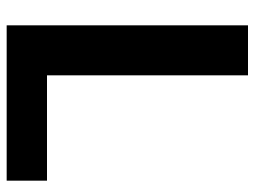

<svg xmlns="http://www.w3.org/2000/svg" viewBox="-114 -650 764 576"><g transform="rotate(90 268.0 -362.0)"><path d="M56 -724H206V-121H522V0H56Z"/></g></svg>

Font: Freesentation 8 ExtraBold
Style: Regular
Weight: 800
Designer: glyphs from Roboto by Christian Robertson / Hangul glyphs from Noto Sans CJK(Source Han Sans) by Jang Soo-young and Kang
Foundry: PT&
Version: Version 2.001